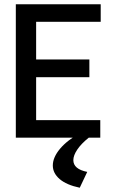

<svg xmlns="http://www.w3.org/2000/svg" viewBox="-20 -644 540 898"><path d="M54 0V-624H451V-542H149V-366H398V-283H149V-82H449V0ZM388 160 353 234Q291 221 259 193.5Q227 166 227 130Q227 92 261 51.5Q295 11 359 -24L395 0Q360 28 341.5 55.5Q323 83 323 105Q323 147 388 160Z"/></svg>

Font: Inconsolata SemiBold
Style: Regular
Weight: 600
Monospace: yes
Designer: Raph Levien, Cyreal, Brenton Simpson
Foundry: Raph Levien, Cyreal, Google
Version: Version 3.100; ttfautohint (v1.8.4.7-5d5b)